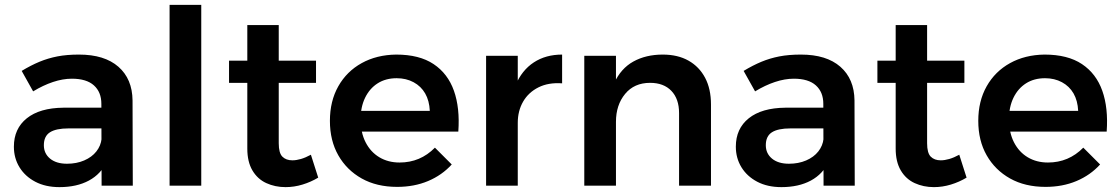

<svg xmlns="http://www.w3.org/2000/svg" viewBox="-20 -762 4595 788"><path d="M261 -235Q210 -235 185 -219Q160 -203 160 -166Q160 -132 185.5 -111Q211 -90 255 -90Q294 -90 325.5 -103.5Q357 -117 375.5 -140.5Q394 -164 397 -193L419 -100Q395 -48 345 -21Q295 6 224 6Q167 6 125 -16Q83 -38 60 -75.5Q37 -113 37 -160Q37 -234 90 -276.5Q143 -319 240 -320H411V-235ZM396 -336Q396 -384 365.5 -411.5Q335 -439 275 -439Q238 -439 197.5 -425.5Q157 -412 116 -387L69 -471Q107 -494 142 -508.5Q177 -523 215.5 -530.5Q254 -538 304 -538Q409 -538 466 -488Q523 -438 524 -350L525 0H397Z M676 -742H806V0H676Z M1124 -174Q1124 -134 1139 -119Q1154 -104 1180 -104Q1196 -104 1215 -109.5Q1234 -115 1256 -127L1286 -33Q1256 -15 1221.5 -4.5Q1187 6 1152 6Q1109 6 1073 -10.5Q1037 -27 1016 -62.5Q995 -98 995 -152V-659H1124ZM920 -513H1277V-422H920Z M1744 -307Q1742 -349 1725 -378.5Q1708 -408 1677.5 -424.5Q1647 -441 1608 -441Q1563 -441 1530 -420Q1497 -399 1478.5 -361Q1460 -323 1460 -273Q1460 -218 1480.5 -178Q1501 -138 1537 -116.5Q1573 -95 1620 -95Q1705 -95 1765 -156L1834 -87Q1794 -43 1737 -19Q1680 5 1610 5Q1526 5 1464.5 -29.5Q1403 -64 1368.5 -124.5Q1334 -185 1334 -266Q1334 -347 1368.5 -408Q1403 -469 1464.5 -503Q1526 -537 1606 -538Q1701 -538 1759.5 -499Q1818 -460 1843 -389.5Q1868 -319 1861 -222H1441V-307Z M2287 -420Q2231 -424 2190 -403.5Q2149 -383 2127 -345Q2105 -307 2105 -258L2070 -262Q2070 -351 2096 -412.5Q2122 -474 2171 -506Q2220 -538 2287 -538ZM1975 -533H2105V0H1975Z M2767 -298Q2767 -356 2735.5 -389Q2704 -422 2648 -422Q2583 -422 2545.5 -376.5Q2508 -331 2508 -262H2473Q2473 -360 2500.5 -420.5Q2528 -481 2579.5 -509.5Q2631 -538 2700 -538Q2762 -538 2806 -513Q2850 -488 2874 -442.5Q2898 -397 2898 -333V0H2767ZM2378 -533H2508V0H2378Z M3224 -235Q3173 -235 3148 -219Q3123 -203 3123 -166Q3123 -132 3148.5 -111Q3174 -90 3218 -90Q3257 -90 3288.5 -103.5Q3320 -117 3338.5 -140.5Q3357 -164 3360 -193L3382 -100Q3358 -48 3308 -21Q3258 6 3187 6Q3130 6 3088 -16Q3046 -38 3023 -75.5Q3000 -113 3000 -160Q3000 -234 3053 -276.5Q3106 -319 3203 -320H3374V-235ZM3359 -336Q3359 -384 3328.5 -411.5Q3298 -439 3238 -439Q3201 -439 3160.5 -425.5Q3120 -412 3079 -387L3032 -471Q3070 -494 3105 -508.5Q3140 -523 3178.5 -530.5Q3217 -538 3267 -538Q3372 -538 3429 -488Q3486 -438 3487 -350L3488 0H3360Z M3785 -174Q3785 -134 3800 -119Q3815 -104 3841 -104Q3857 -104 3876 -109.5Q3895 -115 3917 -127L3947 -33Q3917 -15 3882.5 -4.5Q3848 6 3813 6Q3770 6 3734 -10.5Q3698 -27 3677 -62.5Q3656 -98 3656 -152V-659H3785ZM3581 -513H3938V-422H3581Z M4405 -307Q4403 -349 4386 -378.5Q4369 -408 4338.5 -424.5Q4308 -441 4269 -441Q4224 -441 4191 -420Q4158 -399 4139.5 -361Q4121 -323 4121 -273Q4121 -218 4141.5 -178Q4162 -138 4198 -116.5Q4234 -95 4281 -95Q4366 -95 4426 -156L4495 -87Q4455 -43 4398 -19Q4341 5 4271 5Q4187 5 4125.5 -29.5Q4064 -64 4029.5 -124.5Q3995 -185 3995 -266Q3995 -347 4029.5 -408Q4064 -469 4125.5 -503Q4187 -537 4267 -538Q4362 -538 4420.5 -499Q4479 -460 4504 -389.5Q4529 -319 4522 -222H4102V-307Z"/></svg>

Font: Alexandria Medium
Style: Regular
Weight: 500
Designer: Mohamed Gaber
Foundry: Kief Type Foundry
Version: Version 5.100